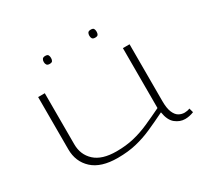

<svg xmlns="http://www.w3.org/2000/svg" viewBox="-151 -917 1177 1124"><g transform="rotate(-30 437.0 -355.0)"><path d="M345 10Q232 10 175 -42.5Q118 -95 118 -179V-532H163V-187Q163 -116 211.5 -71.5Q260 -27 357 -27Q421 -27 474 -39.5Q527 -52 579 -75Q631 -98 691 -127V-532H736V-147Q736 -99 747.5 -72Q759 -45 777 -34.5Q795 -24 816 -24Q834 -24 851 -31L859 -2Q829 10 800 10Q765 10 735 -14Q705 -38 696 -95Q635 -65 581 -41Q527 -17 470.5 -3.5Q414 10 345 10ZM582 -666Q567 -666 562 -673.5Q557 -681 557 -693Q557 -705 562 -712.5Q567 -720 582 -720Q597 -720 601.5 -712.5Q606 -705 606 -693Q606 -681 601.5 -673.5Q597 -666 582 -666ZM274 -666Q260 -666 254.5 -673.5Q249 -681 249 -693Q249 -705 254.5 -712.5Q260 -720 274 -720Q289 -720 293.5 -712.5Q298 -705 298 -693Q298 -681 293.5 -673.5Q289 -666 274 -666Z"/></g></svg>

Font: Georama ExtraExtended ExtraLight
Style: Regular
Weight: 200
Width: 8
Designer: Jean-Baptiste Levee
Foundry: Production Type
Version: Version 1.000